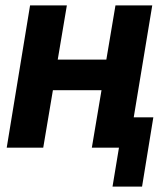

<svg xmlns="http://www.w3.org/2000/svg" viewBox="-20 -550 616 715"><path d="M399 145H509L551 -113H478L547 -530H410L376 -328H195L229 -530H92L5 0H141L177 -214H358L322 0H423Z"/></svg>

Font: Iosevka Sparkle Extrabold
Style: Italic
Weight: 800
Italic angle: -9°
Designer: Belleve Invis
Foundry: Belleve Invis
Version: Version 4.5.0; ttfautohint (v1.8.3)